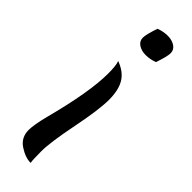

<svg xmlns="http://www.w3.org/2000/svg" viewBox="-272 -565 831 831"><g transform="rotate(45 143.0 -149.5)"><path d="M41 160Q41 129 58 62Q112 -143 112 -256Q112 -306 104 -325Q153 -307 174 -272Q195 -237 195 -177.5Q195 -118 170 7Q145 132 145 185.5Q145 239 148 255Q115 255 78 230.5Q41 206 41 160ZM223 -437Q196 -427 170 -427Q144 -427 126 -439Q108 -451 108 -471.5Q108 -492 126 -544Q153 -554 179 -554Q205 -554 223 -542Q241 -530 241 -509.5Q241 -489 223 -437Z"/></g></svg>

Font: Merienda
Style: Regular
Weight: 400
Designer: Eduardo Rodriguez Tunni
Foundry: Eduardo Rodriguez Tunni
Version: Version 1.001